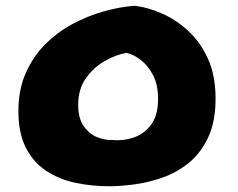

<svg xmlns="http://www.w3.org/2000/svg" viewBox="-20 -607 829 668"><path d="M359 41Q299 41 242.5 29Q186 17 141 -12.5Q96 -42 70 -93Q44 -144 44 -221Q44 -294 69 -351.5Q94 -409 136 -451.5Q178 -494 230.5 -522.5Q283 -551 339.5 -567Q396 -583 448 -587Q493 -582 542.5 -560.5Q592 -539 634.5 -500Q677 -461 703.5 -402.5Q730 -344 730 -264Q730 -184 704.5 -129.5Q679 -75 637.5 -41Q596 -7 546.5 10.5Q497 28 448 34.5Q399 41 359 41ZM370 -120Q405 -116 442 -127.5Q479 -139 504.5 -171.5Q530 -204 530 -263Q530 -312 512.5 -345.5Q495 -379 469.5 -398.5Q444 -418 420 -423Q384 -417 345 -395Q306 -373 279 -335Q252 -297 252 -242Q252 -196 271 -168.5Q290 -141 317.5 -130Q345 -119 370 -120Z"/></svg>

Font: Lemonada
Style: Regular
Weight: 400
Designer: Mohamed Gaber (Arabic), Eduardo Tunni (Latin)
Foundry: Kief Type Foundry
Version: Version 4.005